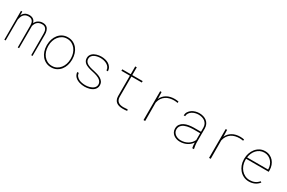

<svg xmlns="http://www.w3.org/2000/svg" viewBox="124 -1853 4553 3045"><g transform="rotate(30 2400.5 -330.5)"><path d="M65.9 -528.3 66.9 -459Q82 -493.2 112.1 -515.1Q142.1 -537.1 191.9 -538.1Q218.3 -538.1 237.5 -531.5Q256.8 -524.9 270.5 -513.7Q284.2 -502.4 292.5 -487.5Q300.8 -472.7 305.2 -456.5Q313 -472.7 325.2 -487.3Q337.4 -502 354.2 -513.2Q371.1 -524.4 392.1 -531.2Q413.1 -538.1 438.5 -538.1Q464.4 -538.1 483.6 -531.5Q502.9 -524.9 516.1 -513.7Q529.3 -502.4 537.6 -487.5Q545.9 -472.7 550.8 -456.3Q555.7 -439.9 557.4 -422.9Q559.1 -405.8 559.1 -390.6L558.1 0H534.2L533.2 -390.6Q533.2 -407.7 530.5 -429.2Q527.8 -450.7 518.1 -469.5Q508.3 -488.3 489.3 -500.7Q470.2 -513.2 437.5 -512.2Q405.3 -511.2 383.5 -501.5Q361.8 -491.7 347.7 -476.6Q333.5 -461.4 325.4 -443.4Q317.4 -425.3 312 -408.2Q312 -405.8 312.3 -404.1Q312.5 -402.3 312.5 -400.4L311.5 0H287.6L286.6 -400.4Q286.1 -417.5 283.2 -437.3Q280.3 -457 270.3 -473.9Q260.3 -490.7 241.5 -501.7Q222.7 -512.7 190.9 -512.2Q156.7 -511.2 135 -499.5Q113.3 -487.8 99.6 -469.5Q85.9 -451.2 78.9 -428.7Q71.8 -406.2 66.9 -384.8L65.9 0H42V-528.3Z M668.9 -274.4Q669.4 -325.2 685.1 -372.8Q700.7 -420.4 730 -457Q759.3 -493.7 802 -515.9Q844.7 -538.1 899.9 -538.1Q955.1 -538.1 997.8 -516.1Q1040.5 -494.1 1070.1 -457.5Q1099.6 -420.9 1115.2 -373.3Q1130.9 -325.7 1131.3 -274.4V-253.9Q1130.9 -203.1 1115.5 -155.5Q1100.1 -107.9 1070.8 -71.3Q1041.5 -34.7 998.8 -12.5Q956.1 9.8 900.9 9.8Q845.7 9.8 802.7 -12.2Q759.8 -34.2 730.2 -70.8Q700.7 -107.4 685.1 -155Q669.4 -202.6 668.9 -253.9ZM695.3 -253.9Q695.8 -209 709.7 -166.3Q723.6 -123.5 749.8 -90.3Q775.9 -57.1 814 -36.9Q852.1 -16.6 900.9 -16.6Q949.7 -16.6 987.3 -36.9Q1024.9 -57.1 1051 -90.6Q1077.1 -124 1090.8 -166.5Q1104.5 -209 1105 -253.9V-274.4Q1104.5 -318.8 1090.6 -361.6Q1076.7 -404.3 1050.5 -437.5Q1024.4 -470.7 986.3 -491.2Q948.2 -511.7 899.9 -511.7Q851.6 -511.7 813.7 -491.2Q775.9 -470.7 749.8 -437.5Q723.6 -404.3 709.7 -361.6Q695.8 -318.8 695.3 -274.4Z M1689.9 -129.4Q1689.9 -150.9 1681.6 -168.2Q1673.3 -185.5 1659.2 -198.7Q1645 -211.9 1626.7 -221.9Q1608.4 -231.9 1588.4 -239Q1568.4 -246.1 1548.8 -251.2Q1529.3 -256.3 1512.7 -259.8Q1492.7 -264.2 1470.2 -269.3Q1447.8 -274.4 1426.3 -282Q1404.8 -289.6 1385 -299.8Q1365.2 -310.1 1350.6 -324.7Q1335.9 -339.4 1327.1 -359.1Q1318.4 -378.9 1318.8 -404.8Q1318.8 -429.2 1327.6 -448.5Q1336.4 -467.8 1350.8 -482.7Q1365.2 -497.6 1384.5 -508.1Q1403.8 -518.6 1425 -525.1Q1446.3 -531.7 1468.3 -534.9Q1490.2 -538.1 1510.3 -538.1Q1547.4 -538.1 1583 -529.8Q1618.7 -521.5 1647.2 -503.4Q1675.8 -485.4 1694.3 -456.8Q1712.9 -428.2 1715.8 -387.2H1688.5Q1687.5 -420.9 1670.4 -444.6Q1653.3 -468.3 1627.2 -483.2Q1601.1 -498 1570.1 -504.9Q1539.1 -511.7 1510.3 -511.7Q1485.8 -511.7 1457.3 -506.6Q1428.7 -501.5 1403.8 -489.3Q1378.9 -477.1 1362.3 -456.8Q1345.7 -436.5 1345.2 -405.8Q1344.7 -383.3 1353 -366.7Q1361.3 -350.1 1375.2 -337.6Q1389.2 -325.2 1407.5 -316.4Q1425.8 -307.6 1445.3 -301.3Q1464.8 -294.9 1484.6 -290.5Q1504.4 -286.1 1521 -282.7Q1552.2 -275.9 1586.7 -265.6Q1621.1 -255.4 1650.1 -238.3Q1679.2 -221.2 1697.8 -194.8Q1716.3 -168.5 1716.3 -128.9Q1716.3 -103 1707 -82.8Q1697.8 -62.5 1682.6 -47.1Q1667.5 -31.7 1647.2 -20.8Q1627 -9.8 1604.7 -3.2Q1582.5 3.4 1559.3 6.6Q1536.1 9.8 1514.6 9.8Q1491.2 9.8 1466.8 6.6Q1442.4 3.4 1419.2 -3.7Q1396 -10.7 1375.2 -22Q1354.5 -33.2 1338.4 -49.1Q1322.3 -64.9 1312 -86.2Q1301.8 -107.4 1299.8 -134.3H1326.7Q1330.6 -99.6 1349.4 -76.9Q1368.2 -54.2 1394.8 -40.8Q1421.4 -27.3 1453.1 -22Q1484.9 -16.6 1514.6 -16.6Q1531.2 -16.6 1550.8 -19Q1570.3 -21.5 1589.6 -27.1Q1608.9 -32.7 1627 -41.3Q1645 -49.8 1658.9 -62.5Q1672.9 -75.2 1681.2 -91.6Q1689.5 -107.9 1689.9 -129.4Z M2080.1 -670.9 2079.6 -528.3H2270V-501.5H2079.6V-126.5Q2080.6 -95.7 2090.6 -75Q2100.6 -54.2 2118.2 -41.3Q2135.7 -28.3 2159.4 -22.5Q2183.1 -16.6 2211.4 -16.6Q2251 -16.6 2289.1 -21L2294.4 3.9Q2274.4 7.8 2254.4 8.8Q2234.4 9.8 2213.9 9.8Q2178.7 9.8 2149.4 2.7Q2120.1 -4.4 2098.6 -20.5Q2077.1 -36.6 2064.9 -62.5Q2052.7 -88.4 2051.8 -126.5V-501.5H1896.5V-528.3H2051.8V-670.9Z M2856.9 -538.1Q2874.5 -538.1 2892.1 -535.9Q2909.7 -533.7 2925.8 -530.3L2922.9 -505.4Q2908.7 -507.8 2891.4 -510Q2874 -512.2 2856.9 -512.2Q2816.4 -512.2 2778.1 -503.2Q2739.7 -494.1 2708.3 -473.4Q2676.8 -452.6 2653.6 -419.2Q2630.4 -385.7 2619.6 -337.4L2621.1 0H2590.8V-528.3H2616.7L2619.6 -436.5V-402.8Q2648.9 -467.8 2710 -503.2Q2771 -538.6 2856.9 -538.1Z M3483.4 0Q3477.5 -24.9 3475.6 -49.3Q3473.6 -73.7 3473.1 -98.6Q3456.1 -71.8 3432.4 -51.3Q3408.7 -30.8 3380.9 -17.3Q3353 -3.9 3321.8 2.9Q3290.5 9.8 3257.8 9.8Q3226.1 9.8 3195.8 0.2Q3165.5 -9.3 3142.1 -27.3Q3118.7 -45.4 3104.5 -72.3Q3090.3 -99.1 3090.3 -133.8Q3090.3 -181.2 3113.3 -212.2Q3136.2 -243.2 3172.6 -261.5Q3209 -279.8 3253.9 -287.1Q3298.8 -294.4 3342.8 -294.9H3473.1V-372.1Q3472.2 -407.7 3458.5 -434.1Q3444.8 -460.4 3422.1 -477.5Q3399.4 -494.6 3369.4 -503.2Q3339.4 -511.7 3306.2 -511.7Q3276.9 -511.7 3246.3 -503.9Q3215.8 -496.1 3190.9 -480.2Q3166 -464.4 3149.4 -440.2Q3132.8 -416 3131.3 -382.8L3105 -383.8Q3106.9 -422.4 3125.7 -451.2Q3144.5 -480 3173.1 -499.3Q3201.7 -518.6 3236.6 -528.3Q3271.5 -538.1 3306.2 -538.1Q3345.2 -538.1 3380.1 -527.6Q3415 -517.1 3441.4 -496.3Q3467.8 -475.6 3483.2 -444.1Q3498.5 -412.6 3499.5 -371.1V-106.4Q3500 -79.6 3504.4 -55.2Q3508.8 -30.8 3513.7 -4.4L3514.2 0ZM3257.8 -16.1Q3292.5 -15.6 3325 -23.7Q3357.4 -31.7 3385.5 -47.9Q3413.6 -64 3436 -87.9Q3458.5 -111.8 3473.1 -143.1V-268.1H3344.2Q3319.3 -267.6 3292.7 -265.1Q3266.1 -262.7 3240.7 -256.8Q3215.3 -251 3192.6 -241.2Q3169.9 -231.4 3153.1 -216.3Q3136.2 -201.2 3126.2 -180.4Q3116.2 -159.7 3116.7 -131.8Q3116.7 -104 3129.4 -82.3Q3142.1 -60.5 3162.4 -45.9Q3182.6 -31.2 3207.8 -23.7Q3232.9 -16.1 3257.8 -16.1Z M4057.1 -538.1Q4074.7 -538.1 4092.3 -535.9Q4109.9 -533.7 4126 -530.3L4123 -505.4Q4108.9 -507.8 4091.6 -510Q4074.2 -512.2 4057.1 -512.2Q4016.6 -512.2 3978.3 -503.2Q3939.9 -494.1 3908.4 -473.4Q3877 -452.6 3853.8 -419.2Q3830.6 -385.7 3819.8 -337.4L3821.3 0H3791V-528.3H3816.9L3819.8 -436.5V-402.8Q3849.1 -467.8 3910.2 -503.2Q3971.2 -538.6 4057.1 -538.1Z M4522 9.8Q4467.8 9.8 4423.6 -12Q4379.4 -33.7 4347.9 -70.3Q4316.4 -106.9 4298.8 -154.3Q4281.2 -201.7 4280.8 -252.9V-274.4Q4281.2 -323.7 4297.4 -371.1Q4313.5 -418.5 4343.3 -455.6Q4373 -492.7 4415.5 -515.4Q4458 -538.1 4511.7 -538.1Q4559.6 -538.1 4598.1 -520Q4636.7 -502 4663.8 -470.9Q4690.9 -439.9 4705.6 -398.9Q4720.2 -357.9 4720.7 -312.5V-281.7H4307.1V-274.4V-252.9Q4307.6 -207.5 4323.2 -164.8Q4338.9 -122.1 4366.9 -89.1Q4395 -56.2 4434.3 -36.4Q4473.6 -16.6 4522 -16.1Q4571.3 -15.6 4612.5 -33.2Q4653.8 -50.8 4685.5 -88.9L4704.6 -75.7Q4670.9 -31.7 4623.8 -11Q4576.7 9.8 4522 9.8ZM4511.7 -511.7Q4467.8 -511.7 4432.6 -494.9Q4397.5 -478 4371.8 -449.7Q4346.2 -421.4 4330.3 -384.5Q4314.5 -347.7 4309.6 -308.1H4694.3V-314.5Q4694.3 -353.5 4680.9 -389.2Q4667.5 -424.8 4643.6 -452.1Q4619.6 -479.5 4585.9 -495.6Q4552.2 -511.7 4511.7 -511.7Z"/></g></svg>

Font: TypoPRO Roboto Mono
Style: Regular
Weight: 250
Designer: Google
Version: Version 2.000986; 2015; ttfautohint (v1.3)